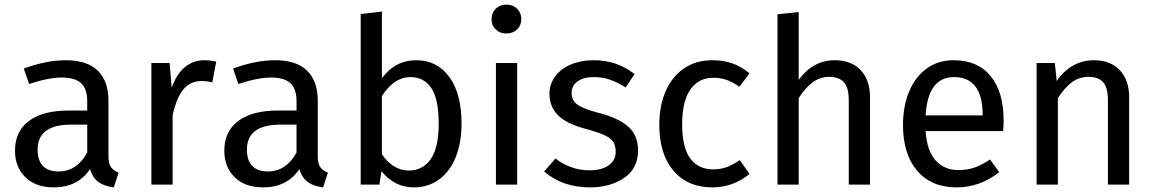

<svg xmlns="http://www.w3.org/2000/svg" viewBox="-20 -800 4999 832"><path d="M494 -52 473 12Q432 7 407 -11Q382 -29 370 -67Q317 12 213 12Q135 12 90 -32Q45 -76 45 -147Q45 -231 105.5 -276Q166 -321 277 -321H358V-360Q358 -416 331 -440Q304 -464 248 -464Q190 -464 106 -436L83 -503Q181 -539 265 -539Q358 -539 404 -493.5Q450 -448 450 -364V-123Q450 -91 461 -75.5Q472 -60 494 -52ZM358 -139V-260H289Q143 -260 143 -152Q143 -105 166 -81Q189 -57 234 -57Q313 -57 358 -139Z M917 -533 900 -443Q876 -449 854 -449Q805 -449 775 -413Q745 -377 728 -301V0H636V-527H715L724 -420Q745 -479 781 -509Q817 -539 865 -539Q893 -539 917 -533Z M1401 -52 1380 12Q1339 7 1314 -11Q1289 -29 1277 -67Q1224 12 1120 12Q1042 12 997 -32Q952 -76 952 -147Q952 -231 1012.5 -276Q1073 -321 1184 -321H1265V-360Q1265 -416 1238 -440Q1211 -464 1155 -464Q1097 -464 1013 -436L990 -503Q1088 -539 1172 -539Q1265 -539 1311 -493.5Q1357 -448 1357 -364V-123Q1357 -91 1368 -75.5Q1379 -60 1401 -52ZM1265 -139V-260H1196Q1050 -260 1050 -152Q1050 -105 1073 -81Q1096 -57 1141 -57Q1220 -57 1265 -139Z M1980 -264Q1980 -182 1955 -119.5Q1930 -57 1883 -22.5Q1836 12 1773 12Q1690 12 1633 -58L1624 0H1543V-739L1635 -750V-461Q1692 -539 1784 -539Q1874 -539 1927 -466.5Q1980 -394 1980 -264ZM1881 -264Q1881 -371 1849 -418.5Q1817 -466 1758 -466Q1688 -466 1635 -384V-132Q1656 -99 1686.5 -80Q1717 -61 1751 -61Q1812 -61 1846.5 -110.5Q1881 -160 1881 -264Z M2221 0H2129V-527H2221ZM2239 -717Q2239 -690 2221 -672.5Q2203 -655 2174 -655Q2146 -655 2128 -672.5Q2110 -690 2110 -717Q2110 -744 2128 -762Q2146 -780 2174 -780Q2203 -780 2221 -762Q2239 -744 2239 -717Z M2730 -479 2691 -421Q2655 -444 2622.5 -455Q2590 -466 2554 -466Q2509 -466 2483 -447.5Q2457 -429 2457 -397Q2457 -365 2481.5 -347Q2506 -329 2570 -312Q2658 -290 2701.5 -252Q2745 -214 2745 -148Q2745 -70 2684.5 -29Q2624 12 2537 12Q2417 12 2338 -57L2387 -113Q2454 -62 2535 -62Q2587 -62 2617.5 -83.5Q2648 -105 2648 -142Q2648 -169 2637 -185.5Q2626 -202 2599 -214.5Q2572 -227 2520 -241Q2436 -263 2398.5 -300Q2361 -337 2361 -394Q2361 -435 2385.5 -468.5Q2410 -502 2453.5 -520.5Q2497 -539 2551 -539Q2605 -539 2648 -524Q2691 -509 2730 -479Z M3228 -482 3184 -424Q3156 -444 3129.5 -453.5Q3103 -463 3071 -463Q3007 -463 2971.5 -412Q2936 -361 2936 -261Q2936 -161 2971 -113.5Q3006 -66 3071 -66Q3102 -66 3128 -75.5Q3154 -85 3186 -106L3228 -46Q3156 12 3067 12Q2960 12 2898.5 -60Q2837 -132 2837 -259Q2837 -343 2865 -406Q2893 -469 2944.5 -504Q2996 -539 3067 -539Q3114 -539 3153 -525.5Q3192 -512 3228 -482Z M3750 -378V0H3658V-365Q3658 -421 3636.5 -444Q3615 -467 3574 -467Q3533 -467 3501 -443Q3469 -419 3441 -375V0H3349V-738L3441 -748V-454Q3503 -539 3597 -539Q3669 -539 3709.5 -496Q3750 -453 3750 -378Z M4327 -232H3991Q3997 -145 4035 -104Q4073 -63 4133 -63Q4171 -63 4203 -74Q4235 -85 4270 -109L4310 -54Q4226 12 4126 12Q4016 12 3954.5 -60Q3893 -132 3893 -258Q3893 -340 3919.5 -403.5Q3946 -467 3995.5 -503Q4045 -539 4112 -539Q4217 -539 4273 -470Q4329 -401 4329 -279Q4329 -256 4327 -232ZM4238 -306Q4238 -384 4207 -425Q4176 -466 4114 -466Q4001 -466 3991 -300H4238Z M4873 -378V0H4781V-365Q4781 -421 4760 -444Q4739 -467 4698 -467Q4656 -467 4624 -443Q4592 -419 4564 -374V0H4472V-527H4551L4559 -449Q4587 -491 4628.5 -515Q4670 -539 4720 -539Q4792 -539 4832.5 -496Q4873 -453 4873 -378Z"/></svg>

Font: Statis Sans
Style: Regular
Weight: 400
Designer: bBox Type GmbH
Foundry: bBox Type GmbH
Version: Version 1.000